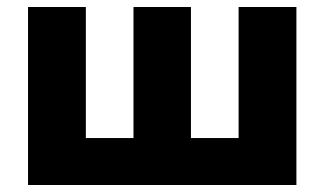

<svg xmlns="http://www.w3.org/2000/svg" viewBox="-20 -528 926 548"><path d="M60 0V-508H225V-134H361V-508H525V-134H661V-508H826V0Z"/></svg>

Font: Mulish Black
Style: Regular
Weight: 900
Designer: Vernon Adams
Foundry: Vernon Adams
Version: Version 3.603; ttfautohint (v1.8.3)